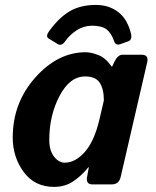

<svg xmlns="http://www.w3.org/2000/svg" viewBox="-20 -729 615 759"><path d="M498 -594.7Q503.4 -571.8 486.3 -565.4L456.5 -554.7Q437.5 -547.9 431.6 -564.9Q420.4 -598.1 401.3 -612.8Q382.3 -627.4 343.7 -627.4Q311 -627.4 283.2 -609.4Q255.3 -591.3 237.3 -565.4Q223.1 -545.4 207.5 -555.2L172.3 -576.7Q159.1 -585 174.3 -606Q213.3 -659.7 255.8 -684.6Q298.3 -709.5 358.9 -709.5Q411.6 -709.5 448.2 -680.7Q484.8 -651.9 498 -594.7ZM30.3 -185.1Q30.3 -322.3 119.4 -422.4Q208.5 -522.5 318.4 -522.5Q340.3 -522.5 369.1 -511.2Q397.9 -500 421.4 -465.8H423.3L431.6 -483.4Q445.3 -512.7 464.4 -512.7H539.1Q568.8 -512.7 562 -483.4L457 -29.3Q450.2 0 420.9 0H346.2Q318.8 0 324.2 -29.3L331.1 -67.4H329.1Q300.3 -32.2 268.1 -11.2Q235.8 9.8 194.3 9.8Q116.7 9.8 73.5 -49.3Q30.3 -108.4 30.3 -185.1ZM174.8 -175.8Q174.8 -133.8 193.6 -109.9Q212.4 -85.9 235.8 -85.9Q277.8 -85.9 315.2 -128.2Q352.5 -170.4 372.6 -254.9L390.6 -332Q390.6 -376.5 374.5 -401.6Q358.4 -426.8 316.4 -426.8Q255.9 -426.8 215.3 -349.6Q174.8 -272.5 174.8 -175.8Z"/></svg>

Font: Istok
Style: Bold Italic
Weight: 700
Italic angle: -13°
Designer: Andrey V. Panov
Foundry: Andrey V. Panov
Version: Version 1.0.3